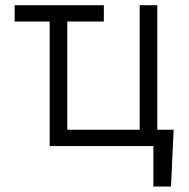

<svg xmlns="http://www.w3.org/2000/svg" viewBox="-20 -550 711 723"><path d="M371.1 -468.8H233.4V-61.5H505.9V-530.3H572.3V-61.5H633.8L624 152.3H557.6V0H167V-468.8H35.2V-530.3H371.1Z"/></svg>

Font: Pretendard GOV Light
Style: Regular
Weight: 300
Designer: Base glyphs from Inter by Rasmus Andersson; Hangeul glyphs from Noto Sans CJK(Source Han Sans) by Jang Soo-young and Kan
Foundry: Kil Hyung-jin
Version: Version 1.309